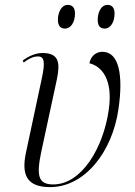

<svg xmlns="http://www.w3.org/2000/svg" viewBox="-20 -756 551 786"><path d="M409 -639C432 -639 449 -665 449 -701C449 -726 437 -736 420 -736C393 -736 380 -704 380 -675C380 -649 391 -639 409 -639ZM246 -639C270 -639 287 -665 287 -701C287 -726 275 -736 257 -736C231 -736 217 -704 217 -675C217 -649 229 -639 246 -639ZM185 10C327 10 440 -134 465 -310C485 -447 468 -544 399 -544C376 -544 352 -529 346 -497C395 -485 444 -433 425 -305C403 -152 315 -1 198 -1C137 -1 128 -35 149 -135L213 -432C227 -500 221 -539 154 -539C125 -539 97 -526 73 -508L77 -500C103 -520 121 -525 135 -525C162 -525 165 -502 152 -439L86 -130C68 -43 87 10 185 10Z"/></svg>

Font: Noto Serif Display SemiCondensed Light
Style: Italic
Weight: 300
Width: 4
Italic angle: -12°
Designer: Monotype Design Team
Foundry: Monotype Imaging Inc.
Version: Version 2.009